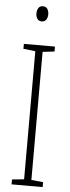

<svg xmlns="http://www.w3.org/2000/svg" viewBox="-61 -942 354 972"><g transform="rotate(5 116.0 -456.0)"><path d="M195 0H37V-25L98 -31V-682L37 -689V-714H195V-689L135 -682V-31L195 -25ZM117 -912Q133 -912 140 -900.5Q147 -889 147 -874Q147 -856 139 -845.5Q131 -835 117 -835Q102 -835 94.5 -846Q87 -857 87 -873Q87 -889 94 -900.5Q101 -912 117 -912Z"/></g></svg>

Font: Noto Sans Khmer ExtraCondensed ExtraLight
Style: Regular
Weight: 250
Width: 2
Designer: Danh Hong and the Monotype Design Team
Foundry: Monotype Imaging Inc.
Version: Version 2.004